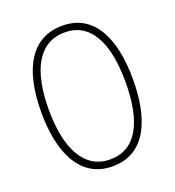

<svg xmlns="http://www.w3.org/2000/svg" viewBox="-133 -829 858 943"><g transform="rotate(-20 295.5 -357.0)"><path d="M535 -358C535 -574 463 -724 298 -724C141 -724 56 -594 56 -358C56 -161 120 10 296 10C472 10 535 -156 535 -358ZM95 -358C95 -564 161 -689 298 -689C429 -689 496 -570 496 -358C496 -147 431 -26 296 -26C164 -26 95 -151 95 -358Z"/></g></svg>

Font: Noto Sans Myanmar UI Condensed ExtraLight
Style: Regular
Weight: 200
Width: 3
Designer: Monotype Design Team
Foundry: Monotype Imaging Inc.
Version: Version 2.103